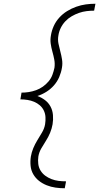

<svg xmlns="http://www.w3.org/2000/svg" viewBox="-20 -853 540 1026"><path d="M326 153Q301 153 276.5 149.5Q252 146 229.5 137Q207 128 188.5 113.5Q170 99 158 78.5Q146 58 143.5 33Q141 8 145 -17Q149 -40 158 -61.5Q167 -83 179.5 -103.5Q192 -124 204.5 -145Q217 -166 221 -189Q224 -208 223 -227Q222 -246 214 -262.5Q206 -279 192.5 -290.5Q179 -302 162.5 -309Q146 -316 127 -319Q108 -322 89 -322L90 -328L95 -358Q114 -358 133.5 -361Q153 -364 172.5 -371Q192 -378 209 -390Q226 -402 239.5 -418Q253 -434 260 -453Q267 -472 271 -491Q274 -513 270 -534.5Q266 -556 260 -577Q254 -598 251 -619.5Q248 -641 252 -663Q256 -689 267 -713.5Q278 -738 296.5 -758.5Q315 -779 338.5 -793.5Q362 -808 387.5 -817Q413 -826 438.5 -829.5Q464 -833 490 -833L483 -796Q463 -796 442.5 -793.5Q422 -791 402 -784Q382 -777 363 -766Q344 -755 329 -739Q314 -723 304.5 -703.5Q295 -684 292 -663Q288 -641 292.5 -619.5Q297 -598 302.5 -577.5Q308 -557 311.5 -535Q315 -513 311 -491Q307 -466 296.5 -441.5Q286 -417 268.5 -397Q251 -377 228 -362.5Q205 -348 180 -340Q202 -332 220.5 -318Q239 -304 250 -283.5Q261 -263 263 -238Q265 -213 261 -189Q257 -166 248 -144Q239 -122 226 -101.5Q213 -81 201 -60.5Q189 -40 185 -17Q182 3 184.5 23Q187 43 197 59Q207 75 222 86Q237 97 255 104Q273 111 292.5 113.5Q312 116 333 116Z"/></svg>

Font: Iosevka Slab Extralight
Style: Italic
Weight: 200
Italic angle: -9°
Monospace: yes
Designer: Belleve Invis
Foundry: Belleve Invis
Version: Version 11.1.1; ttfautohint (v1.8.3)